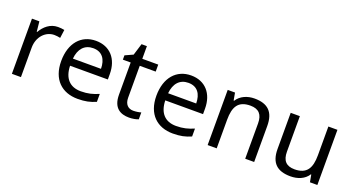

<svg xmlns="http://www.w3.org/2000/svg" viewBox="-45 -1201 3229 1753"><g transform="rotate(20 1569.0 -324.5)"><path d="M335 -546C260 -546 205 -497 171 -438H167L157 -536H85V0H173V-286C173 -394 246 -466 329 -466C347 -466 370 -463 387 -459L398 -540C380 -544 355 -546 335 -546Z M705 -546C563 -546 468 -440 468 -264C468 -85 573 10 726 10C799 10 847 -1 902 -25V-102C846 -78 798 -65 730 -65C623 -65 562 -130 559 -251H926V-304C926 -450 842 -546 705 -546ZM704 -474C793 -474 833 -412 834 -321H561C570 -417 620 -474 704 -474Z M1241 -62C1192 -62 1157 -93 1157 -158V-468H1312V-536H1157V-659H1105L1070 -545L993 -510V-468H1069V-156C1069 -26 1142 10 1226 10C1258 10 1297 3 1316 -6V-73C1299 -67 1267 -62 1241 -62Z M1630 -546C1488 -546 1393 -440 1393 -264C1393 -85 1498 10 1651 10C1724 10 1772 -1 1827 -25V-102C1771 -78 1723 -65 1655 -65C1548 -65 1487 -130 1484 -251H1851V-304C1851 -450 1767 -546 1630 -546ZM1629 -474C1718 -474 1758 -412 1759 -321H1486C1495 -417 1545 -474 1629 -474Z M2245 -546C2177 -546 2111 -519 2076 -463H2071L2058 -536H1987V0H2075V-278C2075 -403 2113 -472 2232 -472C2314 -472 2352 -429 2352 -343V0H2439V-349C2439 -487 2373 -546 2245 -546Z M3053 -536H2965V-257C2965 -132 2926 -63 2807 -63C2726 -63 2688 -105 2688 -191V-536H2599V-185C2599 -49 2665 10 2794 10C2863 10 2929 -15 2964 -71H2968L2981 0H3053Z"/></g></svg>

Font: Noto Sans Runic
Style: Regular
Weight: 400
Designer: Monotype Design Team
Foundry: Monotype Imaging Inc.
Version: Version 2.002